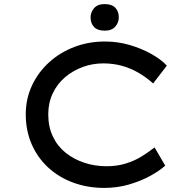

<svg xmlns="http://www.w3.org/2000/svg" viewBox="-20 -909 936 939"><path d="M490 10Q409 10 339 -15.5Q269 -41 216.5 -89Q164 -137 135 -203.5Q106 -270 106 -350Q106 -426 136.5 -491Q167 -556 220.5 -604.5Q274 -653 344 -679.5Q414 -706 493 -706Q556 -706 614 -689Q672 -672 719.5 -645.5Q767 -619 796 -588L729 -501Q695 -531 657.5 -553Q620 -575 577 -587Q534 -599 485 -599Q433 -599 385 -581.5Q337 -564 298.5 -531.5Q260 -499 238 -452.5Q216 -406 216 -350Q216 -289 238.5 -241.5Q261 -194 301 -162Q341 -130 392.5 -113Q444 -96 501 -96Q553 -96 596 -109.5Q639 -123 673.5 -144.5Q708 -166 736 -188L788 -99Q762 -75 716 -49.5Q670 -24 612 -7Q554 10 490 10ZM492 -759Q457 -759 440 -777Q423 -795 423 -824Q423 -849 440 -869Q457 -889 492 -889Q527 -889 544 -871Q561 -853 561 -824Q561 -799 544 -779Q527 -759 492 -759Z"/></svg>

Font: Lexend Peta
Style: Regular
Weight: 400
Designer: Bonnie Shaver-Troup, Thomas Jockin
Foundry: Lexend
Version: Version 1.007